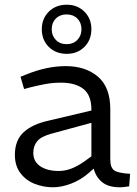

<svg xmlns="http://www.w3.org/2000/svg" viewBox="-20 -786 578 813"><path d="M204 7Q164 7 127 -7.5Q90 -22 66.5 -53Q43 -84 43 -130Q43 -192 80 -226Q117 -260 185 -275L367 -318V-322Q367 -383 333 -409.5Q299 -436 238 -436Q203 -436 169 -429.5Q135 -423 108 -416L82 -409L67 -461L92 -471Q134 -488 175.5 -497Q217 -506 259 -506Q342 -506 394.5 -461.5Q447 -417 447 -324V-111Q447 -77 463 -65Q479 -53 531 -50L527 3Q519 4 508.5 5.5Q498 7 487 7Q438 7 411.5 -15.5Q385 -38 377 -72L354 -52Q320 -23 280 -8Q240 7 204 7ZM229 -62Q256 -62 283 -72.5Q310 -83 338 -103L367 -124V-266L198 -220Q154 -208 137.5 -188Q121 -168 121 -139Q121 -102 150.5 -82Q180 -62 229 -62ZM263 -558Q216 -558 186.5 -587.5Q157 -617 157 -662Q157 -707 186.5 -736.5Q216 -766 263 -766Q308 -766 337.5 -736.5Q367 -707 367 -663Q367 -617 337.5 -587.5Q308 -558 263 -558ZM262 -599Q290 -599 307.5 -617Q325 -635 325 -662Q325 -690 307.5 -707.5Q290 -725 262 -725Q234 -725 216.5 -707.5Q199 -690 199 -662Q199 -635 216.5 -617Q234 -599 262 -599Z"/></svg>

Font: REM Medium Light
Style: Regular
Weight: 300
Version: Version 1.005;gftools[0.9.28]